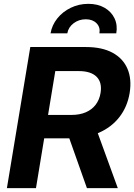

<svg xmlns="http://www.w3.org/2000/svg" viewBox="-20 -970 693 990"><path d="M15.6 0 136.2 -727.5H423.3Q505.9 -727.5 560.1 -698.2Q614.3 -668.9 637.2 -615.5Q660.2 -562 648.4 -489.7Q636.2 -418 595 -365.5Q553.7 -313 488.5 -284.9Q423.3 -256.8 339.4 -256.8H147.5L167 -377.4H348.6Q391.1 -377.4 422.6 -391.1Q454.1 -404.8 473.4 -430.2Q492.7 -455.6 498.5 -490.7Q507.3 -544.9 478 -574.2Q448.7 -603.5 385.7 -603.5H265.1L165.5 0ZM428.2 0 311.5 -329.6H467.3L587.4 0ZM435.5 -950.2Q484.4 -950.2 519.3 -929.9Q554.2 -909.7 570.6 -875.2Q586.9 -840.8 579.6 -798.3H492.7Q498 -829.6 477.8 -850.1Q457.5 -870.6 422.4 -870.6Q386.7 -870.6 359.6 -850.1Q332.5 -829.6 327.1 -798.3H240.7Q248 -840.8 275.6 -875.2Q303.2 -909.7 345 -929.9Q386.7 -950.2 435.5 -950.2Z"/></svg>

Font: Inter 24pt
Style: Bold Italic
Weight: 700
Italic angle: -9.3988°
Version: Version 4.001;git-66647c0bb